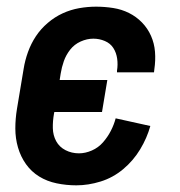

<svg xmlns="http://www.w3.org/2000/svg" viewBox="-20 -548 540 576"><path d="M209 8Q179 8 150 2Q121 -4 97.5 -18.5Q74 -33 58 -55.5Q42 -78 34 -105.5Q26 -133 26 -162.5Q26 -192 31 -222L51 -342Q55 -367 64 -392Q73 -417 87.5 -439Q102 -461 123 -479Q144 -497 168 -508Q192 -519 217.5 -523.5Q243 -528 268 -528Q294 -528 319.5 -524Q345 -520 367 -509Q389 -498 406 -480.5Q423 -463 433 -440.5Q443 -418 445 -392.5Q447 -367 443 -340L442 -331H331V-336Q334 -354 331.5 -372Q329 -390 320 -404Q311 -418 294.5 -425Q278 -432 260 -432Q241 -432 222 -423.5Q203 -415 190.5 -399Q178 -383 171.5 -364.5Q165 -346 162 -327L159 -308H302L286 -212H143L142 -207Q138 -185 138.5 -163.5Q139 -142 148.5 -124.5Q158 -107 176.5 -97.5Q195 -88 217 -88Q236 -88 255.5 -96.5Q275 -105 289 -121Q303 -137 312.5 -155.5Q322 -174 327 -193L431 -170Q421 -134 400.5 -100Q380 -66 349.5 -40.5Q319 -15 282 -3.5Q245 8 209 8Z"/></svg>

Font: Iosevka
Style: Bold Italic
Weight: 700
Italic angle: -9°
Monospace: yes
Designer: Belleve Invis
Foundry: Belleve Invis
Version: Version 32.5.0; ttfautohint (v1.8.4)